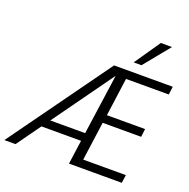

<svg xmlns="http://www.w3.org/2000/svg" viewBox="-159 -1094 1231 1248"><g transform="rotate(20 456.5 -470.5)"><path d="M3 0 507 -700H913L906 -644H610L574 -380H838L831 -324H565L528 -56H823L815 0H450L473 -166H199L80 0ZM540 -640 240 -222H481ZM620 -762 743 -941H820L674 -762Z"/></g></svg>

Font: Host Grotesk Light
Style: Italic
Weight: 300
Italic angle: -8°
Designer: Doğukan Karapınar based on Poppins by Indian Type Foundry, Jonny Pinhorn
Foundry: Element Type
Version: Version 1.001; ttfautohint (v1.8.4.7-5d5b)